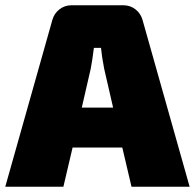

<svg xmlns="http://www.w3.org/2000/svg" viewBox="-29 -710 741 730"><path d="M436 -149H247L212 0H-9L170 -634Q177 -659 197 -674.5Q217 -690 243 -690H440Q466 -690 486 -674.5Q506 -659 513 -634L692 0H471ZM401 -301 367 -449Q358 -496 355 -528H328Q322 -480 316 -449L282 -301Z"/></svg>

Font: Exo 2.0 Black
Style: Regular
Weight: 900
Designer: Natanael Gama
Version: Version 1.001;PS 001.001;hotconv 1.0.70;makeotf.lib2.5.58329